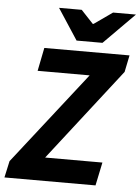

<svg xmlns="http://www.w3.org/2000/svg" viewBox="-63 -900 691 945"><g transform="rotate(5 282.5 -427.5)"><path d="M-5 0 13 -82 369 -537H112L135 -652H556L539 -569L186 -115H469L445 0ZM290 -702 190 -855H302L362 -791H366L457 -855H570L418 -702Z"/></g></svg>

Font: Source Sans 3 ExtraLight
Style: Bold Italic
Weight: 700
Italic angle: -11°
Version: Version 3.052;hotconv 1.1.0;makeotfexe 2.6.0